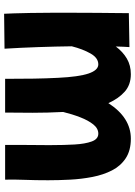

<svg xmlns="http://www.w3.org/2000/svg" viewBox="122 -716 671 956"><g transform="rotate(90 458.0 -237.5)"><path d="M48 78Q47 63 46 28.5Q45 -6 44 -54Q43 -102 43 -158V-269Q43 -331 43.5 -387Q44 -443 44.5 -484Q45 -525 45 -543L214 -546Q212 -518 211 -478Q237 -513 271 -533Q305 -553 349 -553Q402 -553 436.5 -522Q471 -491 493 -441Q565 -553 670 -553Q729 -553 767.5 -527.5Q806 -502 828 -459Q850 -416 860.5 -362Q871 -308 874 -251Q877 -194 877 -141Q877 -78 875 -26Q873 26 874 73H701V12Q701 -24 701.5 -61.5Q702 -99 702 -127V-159Q702 -219 699 -272Q696 -325 684 -358Q672 -391 645 -391Q619 -391 599 -366Q579 -341 563.5 -301Q548 -261 537 -216Q539 -177 540 -138.5Q541 -100 541 -64Q541 -23 540.5 7.5Q540 38 540 73H372Q372 -8 371 -70Q370 -132 367 -190Q362 -294 345.5 -342.5Q329 -391 300 -391Q268 -391 246 -352.5Q224 -314 210 -259Q211 -179 214 -92Q217 -5 222 76Z"/></g></svg>

Font: Mochiy Pop One
Style: Regular
Weight: 400
Designer: FONTDASU
Foundry: FONTDASU / Google Inc. / Adobe
Version: Version 2.000